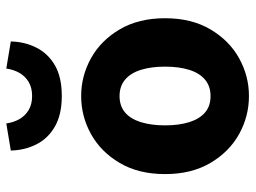

<svg xmlns="http://www.w3.org/2000/svg" viewBox="-118 -662 792 595"><g transform="rotate(-90 277.5 -364.0)"><path d="M278 12Q215 12 160 -18.5Q105 -49 70.5 -107.5Q36 -166 36 -248Q36 -330 70.5 -388.5Q105 -447 160 -477.5Q215 -508 278 -508Q340 -508 395 -477.5Q450 -447 484.5 -388.5Q519 -330 519 -248Q519 -166 484.5 -107.5Q450 -49 395 -18.5Q340 12 278 12ZM278 -107Q308 -107 328.5 -124Q349 -141 359 -173Q369 -205 369 -248Q369 -291 359 -323Q349 -355 328.5 -372Q308 -389 278 -389Q247 -389 227 -372Q207 -355 197 -323Q187 -291 187 -248Q187 -205 197 -173Q207 -141 227 -124Q247 -107 278 -107ZM278 -568Q221 -568 184 -589Q147 -610 128.5 -646Q110 -682 109 -726L193 -740Q196 -718 206 -700Q216 -682 234 -671Q252 -660 278 -660Q304 -660 322 -671Q340 -682 350 -700Q360 -718 363 -740L447 -726Q446 -682 427.5 -646Q409 -610 372.5 -589Q336 -568 278 -568Z"/></g></svg>

Font: Source Sans 3
Style: Bold
Weight: 700
Designer: Paul D. Hunt
Foundry: Adobe
Version: Version 3.052;hotconv 1.1.0;makeotfexe 2.6.0